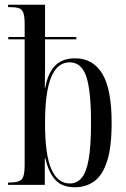

<svg xmlns="http://www.w3.org/2000/svg" viewBox="-20 -780 533 810"><path d="M296 10Q242 10 213.5 -21Q185 -52 171 -113H169V0H14V-10H21Q59 -10 71.5 -23.5Q84 -37 84 -82V-614H15V-624H84V-679Q84 -712 78 -727Q72 -742 58 -746Q44 -750 20 -750H14V-760H170V-624H302V-614H170V-561Q170 -533 170 -496.5Q170 -460 169 -410H171Q182 -472 212.5 -503Q243 -534 297 -534Q372 -534 411.5 -469Q451 -404 451 -261Q451 -160 432 -100.5Q413 -41 378 -15.5Q343 10 296 10ZM275 -6Q304 -6 324 -29Q344 -52 354 -107.5Q364 -163 364 -261Q364 -400 343.5 -458.5Q323 -517 274 -517Q222 -517 196 -454.5Q170 -392 170 -261Q170 -125 197 -65.5Q224 -6 275 -6Z"/></svg>

Font: Noto Serif Display ExtraCondensed
Style: Regular
Weight: 400
Width: 2
Designer: Monotype Design Team
Foundry: Monotype Imaging Inc.
Version: Version 2.009